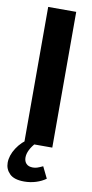

<svg xmlns="http://www.w3.org/2000/svg" viewBox="-97 -727 458 958"><g transform="rotate(10 131.5 -248.5)"><path d="M66.2 0H208.2V-687.8H66.2ZM179.8 99.4Q161.6 108 151.2 111.3Q140.8 114.6 129.8 114.6Q107.4 114.6 96.2 102.7Q85 90.8 85 71.2Q85 53 95.2 32.4Q105.4 11.8 125.2 -9.2L91.8 -24.4Q51.2 -0.4 26.6 37.7Q2 75.8 2 112.6Q2 145.2 25 168.1Q48 191 98.8 191Q129.6 191 158.2 182.1Q186.8 173.2 208.2 157.6Z"/></g></svg>

Font: Secuela Light
Style: Regular
Weight: 300
Designer: Fernando Haro
Foundry: deFharo
Version: Version 1.708